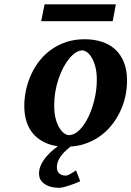

<svg xmlns="http://www.w3.org/2000/svg" viewBox="-20 -687 625 915"><path d="M585.4 -303.2Q585.4 -263.7 576.7 -225.1Q567.9 -186.5 550.8 -151.6Q533.7 -116.7 508.8 -86.7Q483.9 -56.6 451.7 -34.7Q419.4 -12.7 379.9 0Q350.1 9.3 316.4 11.2Q298.3 25.4 284.7 39.6Q251 74.7 251 110.8Q251 129.9 262.9 139.9Q274.9 149.9 293 149.9Q297.9 149.9 304.4 147.2Q311 144.5 317.9 140.4Q324.7 136.2 331.3 132.1Q337.9 127.9 342.3 125L362.3 176.8Q352.5 181.2 339.4 186.5Q326.2 191.9 312 196.5Q297.9 201.2 284.4 204.6Q271 208 261.2 208Q245.1 208 228.3 204.6Q211.4 201.2 197.5 193.1Q183.6 185.1 174.8 172.1Q166 159.2 166 140.1Q166 118.2 176 97.4Q186 76.7 201.9 58.3Q217.8 40 236.3 24.9Q246.6 16.6 255.9 9.8Q229 6.3 206.5 -2.4Q168.9 -17.1 144.3 -42.7Q119.6 -68.4 107.7 -103.8Q95.7 -139.2 95.7 -181.2Q95.7 -220.2 104.2 -259Q112.8 -297.9 129.2 -333.5Q145.5 -369.1 169.9 -399.4Q194.3 -429.7 226.3 -452.1Q258.3 -474.6 297.6 -487.3Q336.9 -500 383.3 -500Q429.2 -500 466.6 -487.5Q503.9 -475.1 530.3 -450.4Q556.6 -425.8 571 -388.9Q585.4 -352.1 585.4 -303.2ZM441.4 -307.1Q441.4 -343.8 434.1 -370.1Q426.8 -396.5 416.3 -413.6Q405.8 -430.7 393.8 -438.7Q381.8 -446.8 372.6 -446.8Q357.4 -446.8 341.6 -436.8Q325.7 -426.8 310.8 -408.9Q295.9 -391.1 282.7 -366.5Q269.5 -341.8 259.5 -312.7Q249.5 -283.7 243.9 -251.2Q238.3 -218.8 238.3 -185.1Q238.3 -146.5 245.8 -119.4Q253.4 -92.3 264.4 -75.4Q275.4 -58.6 287.1 -50.8Q298.8 -43 307.6 -43Q334 -43 358.2 -66.9Q382.3 -90.8 400.9 -128.9Q419.4 -167 430.4 -213.9Q441.4 -260.7 441.4 -307.1ZM517.1 -585.9H176.3L192.4 -666.5H532.2Z"/></svg>

Font: Charis SIL Eur
Style: Bold Italic
Weight: 700
Italic angle: -11°
Foundry: SIL International
Version: Version 5.000